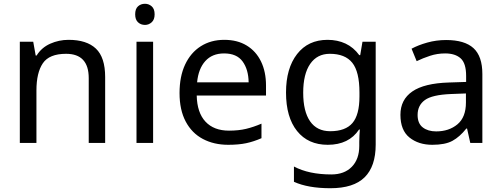

<svg xmlns="http://www.w3.org/2000/svg" viewBox="-20 -757 2656 1017"><path d="M343 -546Q439 -546 488 -499.5Q537 -453 537 -349V0H450V-343Q450 -472 330 -472Q241 -472 207 -422Q173 -372 173 -278V0H85V-536H156L169 -463H174Q200 -505 246 -525.5Q292 -546 343 -546Z M748 -737Q768 -737 783.5 -723.5Q799 -710 799 -681Q799 -653 783.5 -639Q768 -625 748 -625Q726 -625 711 -639Q696 -653 696 -681Q696 -710 711 -723.5Q726 -737 748 -737ZM791 -536V0H703V-536Z M1168 -546Q1237 -546 1286.5 -516Q1336 -486 1362.5 -431.5Q1389 -377 1389 -304V-251H1022Q1024 -160 1068.5 -112.5Q1113 -65 1193 -65Q1244 -65 1283.5 -74.5Q1323 -84 1365 -102V-25Q1324 -7 1284 1.5Q1244 10 1189 10Q1113 10 1054.5 -21Q996 -52 963.5 -113.5Q931 -175 931 -264Q931 -352 960.5 -415Q990 -478 1043.5 -512Q1097 -546 1168 -546ZM1167 -474Q1104 -474 1067.5 -433.5Q1031 -393 1024 -321H1297Q1296 -389 1265 -431.5Q1234 -474 1167 -474Z M1715 -546Q1768 -546 1810.5 -526Q1853 -506 1883 -465H1888L1900 -536H1970V9Q1970 124 1911.5 182Q1853 240 1730 240Q1612 240 1537 206V125Q1616 167 1735 167Q1804 167 1843.5 126.5Q1883 86 1883 16V-5Q1883 -17 1884 -39.5Q1885 -62 1886 -71H1882Q1828 10 1716 10Q1612 10 1553.5 -63Q1495 -136 1495 -267Q1495 -395 1553.5 -470.5Q1612 -546 1715 -546ZM1727 -472Q1660 -472 1623 -418.5Q1586 -365 1586 -266Q1586 -167 1622.5 -114.5Q1659 -62 1729 -62Q1810 -62 1847 -105.5Q1884 -149 1884 -246V-267Q1884 -377 1846 -424.5Q1808 -472 1727 -472Z M2343 -545Q2441 -545 2488 -502Q2535 -459 2535 -365V0H2471L2454 -76H2450Q2415 -32 2376.5 -11Q2338 10 2270 10Q2197 10 2149 -28.5Q2101 -67 2101 -149Q2101 -229 2164 -272.5Q2227 -316 2358 -320L2449 -323V-355Q2449 -422 2420 -448Q2391 -474 2338 -474Q2296 -474 2258 -461.5Q2220 -449 2187 -433L2160 -499Q2195 -518 2243 -531.5Q2291 -545 2343 -545ZM2369 -259Q2269 -255 2230.5 -227Q2192 -199 2192 -148Q2192 -103 2219.5 -82Q2247 -61 2290 -61Q2358 -61 2403 -98.5Q2448 -136 2448 -214V-262Z"/></svg>

Font: Noto Sans Mende Kikakui
Style: Regular
Weight: 400
Designer: Monotype Design Team
Foundry: Monotype Imaging Inc.
Version: Version 2.003; ttfautohint (v1.8.4.7-5d5b)